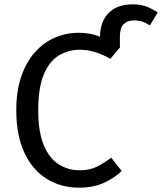

<svg xmlns="http://www.w3.org/2000/svg" viewBox="-20 -852 746 884"><path d="M343 12Q260 12 194.5 -29Q129 -70 92 -149.5Q55 -229 55 -345Q55 -432 77.5 -498.5Q100 -565 139.5 -610Q179 -655 231 -678Q283 -701 341 -701Q374 -701 401.5 -695Q429 -689 450 -678Q476 -668 495.5 -656.5Q515 -645 532 -633L488 -581Q454 -601 418.5 -612Q383 -623 347 -623Q295 -623 251.5 -597Q208 -571 182 -510Q156 -449 156 -345Q156 -246 181 -185Q206 -124 249.5 -96Q293 -68 346 -68Q395 -68 429 -86Q463 -104 492 -126L540 -65Q512 -36 462.5 -12Q413 12 343 12ZM532 -633 440 -665V-676Q440 -751 479.5 -791.5Q519 -832 591 -832Q631 -832 659 -820Q687 -808 706 -794L670 -735Q653 -746 637 -752Q621 -758 596 -758Q567 -758 549.5 -741Q532 -724 532 -684Z"/></svg>

Font: Fira Sans Variable
Style: Regular
Weight: 400
Designer: Carrois Corporate & Edenspiekermann AG
Foundry: Carrois Corporate GbR & Edenspiekermann AG
Version: Version 4.202